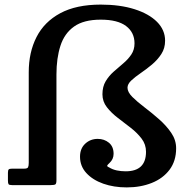

<svg xmlns="http://www.w3.org/2000/svg" viewBox="-20 -805 850 835"><path d="M746 -160Q746 -105 717.5 -67Q689 -29 640.2 -9.5Q591.5 10 531 10Q475 10 429 -6.2Q383 -22.5 355.5 -52.5Q328 -82.5 328 -123.5Q328 -159 350.5 -180Q373 -201 405 -201Q433.5 -201 453.8 -184.2Q474 -167.5 474 -136Q474 -112.5 456 -96Q447.5 -88.5 446.2 -84.8Q445 -81 454.5 -77Q470 -67.5 488.2 -63.8Q506.5 -60 526.5 -60Q615 -60 615 -145Q615 -177 595.8 -202.2Q576.5 -227.5 548.5 -249.2Q520.5 -271 492.2 -292.5Q464 -314 444.8 -338.8Q425.5 -363.5 425.5 -395Q425.5 -428 439.5 -451.5Q453.5 -475 474.5 -493.5Q495.5 -512 516.2 -529.5Q537 -547 551 -567.8Q565 -588.5 565 -616.5Q565 -664 528.2 -691.8Q491.5 -719.5 418 -719.5Q344 -719.5 302 -689.5Q260 -659.5 242.8 -605.8Q225.5 -552 225.5 -481V-22Q225.5 -6.5 220.8 -3.2Q216 0 200.5 0H32Q20 0 17.2 -4Q14.5 -8 14.5 -20.5V-53.5Q14.5 -65 18 -68.2Q21.5 -71.5 32.5 -71.5H84.5Q99 -71.5 102 -77.5Q105 -83.5 105 -97V-491Q105 -577.5 138.8 -643.8Q172.5 -710 242 -747.5Q311.5 -785 418 -785Q502 -785 565 -765Q628 -745 663 -709.8Q698 -674.5 698 -628Q698 -595 681.5 -569.8Q665 -544.5 640.8 -524.2Q616.5 -504 592 -487.2Q567.5 -470.5 551 -455Q534.5 -439.5 534.5 -423.5Q534.5 -404.5 555.8 -383.2Q577 -362 608.8 -338Q640.5 -314 672 -286.2Q703.5 -258.5 724.8 -227.2Q746 -196 746 -160Z"/></svg>

Font: Besley SemiBold
Style: Regular
Weight: 600
Designer: Owen Earl
Foundry: indestructible type*
Version: Version 2.001; ttfautohint (v1.8.3)